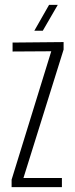

<svg xmlns="http://www.w3.org/2000/svg" viewBox="-20 -774 311 794"><path d="M28 0V-31L192 -562L32 -561V-598L243 -600V-569L77 -38H236V0ZM122 -647 183 -754H219L157 -647Z"/></svg>

Font: Big Shoulders Display Light
Style: Regular
Weight: 300
Designer: Patric King
Foundry: XO Type Co
Version: Version 1.000; ttfautohint (v1.8.2)